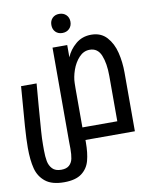

<svg xmlns="http://www.w3.org/2000/svg" viewBox="-97 -762 793 1035"><g transform="rotate(-10 300.0 -245.0)"><path d="M8 -12Q8 -58 13 -129Q18 -200 30 -346H115L105 -225.5Q97.5 -130 94.5 -88.5Q91.5 -47 91.5 -15V15.5Q91.5 50 96.2 75.5Q101 101 117.2 118.2Q133.5 135.5 165.5 135.5Q194.5 135.5 209.5 121.8Q224.5 108 229 86.2Q233.5 64.5 233.5 32L233 -5V-521H313.5V-454Q329.5 -493.5 364.8 -523.5Q400 -553.5 450 -553.5Q503 -553.5 534.8 -518.5Q566.5 -483.5 579.2 -431.2Q592 -379 592 -321.5V0H321.5V12Q321.5 71.5 310.2 113Q299 154.5 265.5 179.5Q232 204.5 169.5 204.5Q103 204.5 67.5 176.2Q32 148 20 101.8Q8 55.5 8 -12ZM508 -69.5V-318Q508 -386 490 -430.5Q472 -475 428 -475Q394.5 -475 369.5 -448Q344.5 -421 331.2 -382.8Q318 -344.5 317.5 -312L317 -281V-69.5ZM248 -642Q248 -665 262.2 -679.5Q276.5 -694 299.5 -694Q323 -694 337.8 -679.5Q352.5 -665 352.5 -642Q352.5 -619 337.8 -604.2Q323 -589.5 299.5 -589.5Q276.5 -589.5 262.2 -604Q248 -618.5 248 -642Z"/></g></svg>

Font: JuliaMono
Style: Italic
Weight: 400
Italic angle: -9°
Monospace: yes
Designer: cormullion
Foundry: corm
Version: Version 0.057; ttfautohint (v1.8.4)